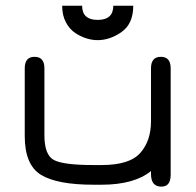

<svg xmlns="http://www.w3.org/2000/svg" viewBox="-20 -660 702 686"><path d="M456.1 -639.6Q456.1 -575.2 414.6 -545.9Q373 -516.6 329.1 -516.6Q288.1 -516.6 249 -542Q228.5 -555.7 215.3 -580.6Q202.1 -605.5 202.1 -639.6H273.4Q273.4 -588.9 329.1 -588.9Q384.8 -588.9 384.8 -639.6ZM342.8 -70.3Q443.4 -70.3 481.4 -113.8Q519.5 -157.2 519.5 -226.6V-416Q519.5 -457 554.7 -457Q589.8 -457 589.8 -416V-35.2Q589.8 6.8 556.6 6.8Q519.5 6.8 519.5 -38.1V-48.8Q459 0 342.8 0H314.5Q183.6 0 126 -35.6Q68.4 -71.3 68.4 -173.8V-416Q68.4 -457 103.5 -457Q138.7 -457 138.7 -416V-176.8Q138.7 -106.4 172.4 -88.4Q206.1 -70.3 314.5 -70.3Z"/></svg>

Font: Jura
Style: DemiBold
Weight: 600
Version: Version 2.5